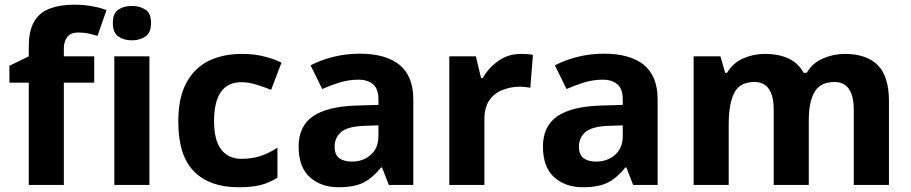

<svg xmlns="http://www.w3.org/2000/svg" viewBox="-20 -785 3868 815"><path d="M379.9 -434.1H251V0H102.1V-434.1H20V-505.9L102.1 -545.9V-585.9Q102.1 -655.3 125.5 -694.3Q148.4 -732.9 192.4 -749Q235.4 -765.1 294.9 -765.1Q338.9 -765.1 374.5 -757.8Q408.7 -751.5 432.1 -742.2L394 -632.8Q390.6 -633.8 356.9 -642.6Q336.9 -647 311 -647Q280.3 -647 265.6 -627.9Q251 -608.9 251 -580.1V-545.9H379.9ZM540 -759.8Q573.7 -759.8 597.2 -744.1Q621.1 -729.5 621.1 -687Q621.1 -646 597.2 -629.9Q573.2 -613.8 540 -613.8Q505.9 -613.8 482.4 -629.9Q459 -646 459 -687Q459 -729.5 482.4 -744.1Q505.4 -759.8 540 -759.8ZM614.3 -545.9V0H465.3V-545.9Z M991.7 9.8Q869.6 9.8 803.2 -57.6Q736.8 -124.5 736.8 -270Q736.8 -370.6 771 -433.1Q804.2 -495.6 865.2 -526.4Q927.2 -556.2 1004.9 -556.2Q1062.5 -556.2 1102.5 -544.9Q1143.1 -535.2 1174.8 -519L1130.9 -403.8Q1093.3 -418.5 1064.9 -426.8Q1035.6 -436 1004.9 -436Q888.7 -436 888.7 -271Q888.7 -188.5 919.4 -149.9Q949.7 -110.8 1004.9 -110.8Q1051.3 -110.8 1087.9 -123.5Q1123.5 -135.7 1157.7 -158.2V-30.8Q1124 -9.3 1086.4 0.5Q1049.3 9.8 991.7 9.8Z M1507.3 -557.1Q1616.7 -557.1 1675.8 -509.8Q1734.4 -461.4 1734.4 -363.8V0H1630.4L1601.6 -74.2H1597.7Q1562.5 -30.3 1523.4 -10.3Q1484.4 9.8 1416.5 9.8Q1343.3 9.8 1295.4 -32.7Q1247.6 -75.2 1247.6 -163.1Q1247.6 -249.5 1308.6 -291.5Q1369.6 -333 1491.7 -336.9L1586.4 -339.8V-363.8Q1586.4 -407.2 1564 -426.8Q1541 -446.8 1501.5 -446.8Q1462.4 -446.8 1423.3 -435.5Q1383.3 -422.9 1347.7 -407.2L1298.3 -507.8Q1343.8 -531.2 1396 -543.9Q1448.7 -557.1 1507.3 -557.1ZM1528.8 -251Q1456.5 -248.5 1428.7 -225.1Q1400.4 -201.2 1400.4 -162.1Q1400.4 -127.9 1420.4 -113.3Q1440.4 -99.1 1472.7 -99.1Q1521.5 -99.1 1553.2 -127.4Q1586.4 -155.8 1586.4 -208V-252.9Z M2191.9 -556.2Q2197.8 -556.2 2218.3 -555.2Q2230 -554.7 2242.2 -551.8L2231 -412.1Q2225.6 -414.1 2210.4 -415.5Q2197.3 -417 2187 -417Q2148.4 -417 2113.8 -403.3Q2079.1 -390.1 2057.6 -360.4Q2036.1 -329.1 2036.1 -277.8V0H1887.2V-545.9H2000L2022 -454.1H2029.3Q2053.7 -496.6 2095.2 -526.4Q2136.7 -556.2 2191.9 -556.2Z M2544.4 -557.1Q2653.8 -557.1 2712.9 -509.8Q2771.5 -461.4 2771.5 -363.8V0H2667.5L2638.7 -74.2H2634.8Q2599.6 -30.3 2560.5 -10.3Q2521.5 9.8 2453.6 9.8Q2380.4 9.8 2332.5 -32.7Q2284.7 -75.2 2284.7 -163.1Q2284.7 -249.5 2345.7 -291.5Q2406.7 -333 2528.8 -336.9L2623.5 -339.8V-363.8Q2623.5 -407.2 2601.1 -426.8Q2578.1 -446.8 2538.6 -446.8Q2499.5 -446.8 2460.4 -435.5Q2420.4 -422.9 2384.8 -407.2L2335.4 -507.8Q2380.9 -531.2 2433.1 -543.9Q2485.8 -557.1 2544.4 -557.1ZM2565.9 -251Q2493.7 -248.5 2465.8 -225.1Q2437.5 -201.2 2437.5 -162.1Q2437.5 -127.9 2457.5 -113.3Q2477.5 -99.1 2509.8 -99.1Q2558.6 -99.1 2590.3 -127.4Q2623.5 -155.8 2623.5 -208V-252.9Z M3565.4 -556.2Q3658.2 -556.2 3705.6 -508.8Q3753.4 -460.9 3753.4 -356V0H3604V-318.8Q3604 -437 3522 -437Q3462.9 -437 3438 -395Q3413.1 -353.5 3413.1 -273.9V0H3264.2V-318.8Q3264.2 -437 3182.1 -437Q3120.1 -437 3096.7 -390.6Q3073.2 -344.7 3073.2 -256.8V0H2924.3V-545.9H3038.1L3058.1 -476.1H3066.4Q3091.3 -518.1 3134.8 -537.1Q3178.2 -556.2 3225.1 -556.2Q3286.1 -556.2 3327.1 -536.6Q3369.6 -516.6 3391.1 -476.1H3404.3Q3429.7 -518.6 3474.1 -537.1Q3518.1 -556.2 3565.4 -556.2Z"/></svg>

Font: Droid Sans Thai
Style: Bold
Weight: 700
Designer: Steve Matteson
Foundry: Ascender Corporation
Version: Version 1.00